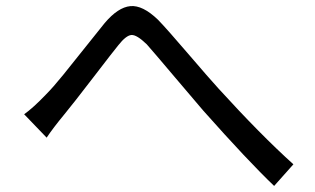

<svg xmlns="http://www.w3.org/2000/svg" viewBox="-20 -655 1040 633"><path d="M133.8 -201.2 59.6 -278.3Q89.8 -299.8 130.9 -342.8Q154.3 -366.2 188 -407.7Q221.7 -449.2 264.6 -503.4Q307.6 -557.6 325.2 -579.1Q369.1 -630.9 409.7 -634.8Q450.2 -638.7 501 -589.8Q530.3 -559.6 600.1 -478Q669.9 -396.5 700.2 -363.3Q839.8 -210 947.3 -113.3L883.8 -42Q798.8 -123 650.4 -290Q619.1 -326.2 553.2 -404.3Q487.3 -482.4 463.9 -508.8Q430.7 -541 413.1 -539.6Q395.5 -538.1 370.1 -505.9Q355.5 -488.3 288.1 -400.4Q220.7 -312.5 192.4 -278.3Q155.3 -233.4 133.8 -201.2Z"/></svg>

Font: Gen Shin Gothic Regular
Style: Regular
Weight: 400
Designer: [Source Han Sans]
Ryoko NISHIZUKA  (kana & ideographs); Paul D. Hunt (Latin, Greek & Cyrillic); Wenlong ZHANG  (bopomofo
Version: Version 1.002.20150607